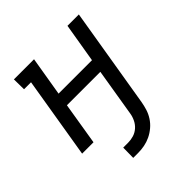

<svg xmlns="http://www.w3.org/2000/svg" viewBox="-196 -655 991 991"><g transform="rotate(-45 300.0 -159.0)"><path d="M210 202 211 128H247Q267 128 287 122Q307 116 323 102Q339 88 348.5 68.5Q358 49 361 29L404 -232H160L122 0H39L113 -447H62L61 -520H208L172 -305H416L452 -520H535L444 29Q440 52 433 74.5Q426 97 412.5 118Q399 139 379.5 155.5Q360 172 338 182.5Q316 193 292.5 197.5Q269 202 246 202Z"/></g></svg>

Font: Iosevka Etoile
Style: Italic
Weight: 400
Italic angle: -9°
Designer: Belleve Invis
Foundry: Belleve Invis
Version: Version 22.1.2; ttfautohint (v1.8.4)